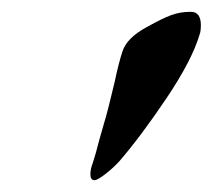

<svg xmlns="http://www.w3.org/2000/svg" viewBox="-20 -705 360 325"><path d="M133 -410Q133 -419 137 -429Q142 -444 148 -468L156 -496Q162 -515 174 -566Q181 -599 187 -617Q194 -641 230 -660Q255 -674 270 -679.5Q285 -685 303 -685Q312 -685 316 -679Q320 -673 320 -663Q320 -652 318 -647Q305 -603 262 -539Q219 -475 182 -432Q172 -421 158.5 -410.5Q145 -400 140 -400Q133 -400 133 -410Z"/></svg>

Font: EB Garamond ExtraBold
Style: Italic
Weight: 800
Italic angle: -17.2°
Designer: Georg Duffner and Octavio Pardo
Foundry: Georg Duffner
Version: Version 1.000